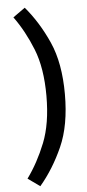

<svg xmlns="http://www.w3.org/2000/svg" viewBox="-64 -882 473 1046"><g transform="rotate(-5 173.0 -359.0)"><path d="M47 82Q106 1 147.5 -103Q189 -207 189 -359Q189 -511 147.5 -615Q106 -719 47 -800L113 -847Q187 -760 238.5 -644.5Q290 -529 290 -359Q290 -189 238.5 -73.5Q187 42 113 129Z"/></g></svg>

Font: Biryani
Style: Regular
Weight: 400
Designer: Dan Reynolds and Mathieu Réguer
Foundry: Dan Reynolds and Mathieu Réguer
Version: Version 1.004; ttfautohint (v1.1) -l 5 -r 5 -G 72 -x 0 -D la